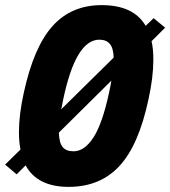

<svg xmlns="http://www.w3.org/2000/svg" viewBox="-47 -720 665 750"><path d="M545 -559Q552 -530 552 -487Q552 -418 533 -332Q495 -153 419.5 -71.5Q344 10 221 10Q99 10 53 -74L18 -39L-27 -77L33 -136Q27 -166 27 -204Q27 -272 46 -358Q85 -537 158.5 -618.5Q232 -700 350 -700Q475 -700 522 -619L553 -649L598 -612ZM192 -293 397 -495Q396 -532 382 -548.5Q368 -565 341 -565Q249 -565 200 -332Q198 -324 196.5 -314Q195 -304 192 -293ZM388 -405 183 -202Q184 -163 197.5 -146Q211 -129 240 -129Q283 -129 318 -183Q353 -237 379 -358Q385 -385 388 -405Z"/></svg>

Font: Decalotype ExtraBold Italic
Style: Regular
Weight: 800
Italic angle: -12°
Designer: Alfredo Marco Pradil
Foundry: Alfredo Marco Pradil
Version: Version 1.0